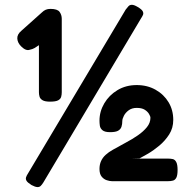

<svg xmlns="http://www.w3.org/2000/svg" viewBox="-20 -752 804 799"><path d="M111 18Q95 8 90.5 0.5Q86 -7 88.5 -14.5Q91 -22 97 -31L503 -712Q509 -720 514.5 -726Q520 -732 529 -732Q538 -732 553 -723Q570 -713 574 -705Q578 -697 575 -690Q572 -683 566 -674L160 8Q155 16 149.5 21.5Q144 27 135 26.5Q126 26 111 18ZM188 -329Q167 -329 157 -335Q147 -341 144.5 -350Q142 -359 142 -368V-564Q134 -558 124.5 -552.5Q115 -547 104 -545Q96 -542 87 -545.5Q78 -549 68 -559Q53 -574 52 -591.5Q51 -609 69 -624L154 -700Q162 -708 170.5 -711.5Q179 -715 190 -715Q219 -715 228 -702.5Q237 -690 237 -674V-368Q237 -358 234.5 -349Q232 -340 222 -334.5Q212 -329 188 -329ZM446 2Q437 2 424.5 -2Q412 -6 403 -17Q394 -28 394 -49Q394 -67 400.5 -81.5Q407 -96 419.5 -107.5Q432 -119 450 -129Q476 -144 503.5 -158.5Q531 -173 554 -189Q577 -205 591.5 -223Q606 -241 606 -262Q606 -268 600 -278Q594 -288 582 -295.5Q570 -303 549 -303Q529 -303 515.5 -293Q502 -283 495.5 -270Q489 -257 489 -249Q489 -235 485.5 -224.5Q482 -214 471.5 -208Q461 -202 438 -202Q416 -202 406.5 -210Q397 -218 395.5 -229Q394 -240 394 -250Q394 -288 414 -322Q434 -356 469 -377Q504 -398 549 -398Q593 -398 627.5 -378.5Q662 -359 681.5 -326.5Q701 -294 701 -253Q701 -219 684 -192.5Q667 -166 643 -146Q619 -126 596 -112.5Q573 -99 561 -93L528 -92H679Q690 -92 699 -90Q708 -88 713.5 -77.5Q719 -67 719 -45Q719 -23 714 -13Q709 -3 700 -0.5Q691 2 679 2Z"/></svg>

Font: Fredoka Expanded SemiBold
Style: Regular
Weight: 600
Width: 7
Designer: Ben Nathan
Foundry: Milena B. Brandão, Ben Nathan
Version: Version 2.001